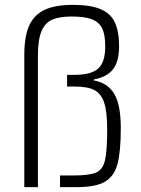

<svg xmlns="http://www.w3.org/2000/svg" viewBox="-20 -770 579 790"><path d="M280 -750Q352 -750 393.5 -732.5Q435 -715 452.5 -678Q470 -641 470 -580Q470 -517 445 -485Q420 -453 366 -443V-439Q423 -429 450 -384Q477 -339 477 -243Q477 -146 463.5 -95.5Q450 -45 412 -22.5Q374 0 296 0H227V-48H279Q347 -48 374.5 -59.5Q402 -71 411.5 -108.5Q421 -146 421 -237Q421 -309 409 -346.5Q397 -384 369 -399Q341 -414 287 -414H256V-462H287Q356 -462 384.5 -488.5Q413 -515 413 -579Q413 -627 400.5 -653Q388 -679 358.5 -690.5Q329 -702 275 -702Q224 -702 194.5 -689Q165 -676 150.5 -641Q136 -606 136 -540V0H80V-544Q80 -619 99.5 -663.5Q119 -708 162.5 -729Q206 -750 280 -750Z"/></svg>

Font: Saira SemiCondensed Light
Style: Regular
Weight: 300
Width: 4
Designer: Hector Gatti with collaboration of the Omnibus-Type team
Foundry: Omnibus-Type
Version: Version 0.072; ttfautohint (v1.8)